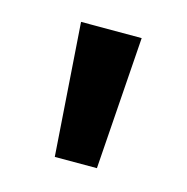

<svg xmlns="http://www.w3.org/2000/svg" viewBox="-54 -918 351 361"><g transform="rotate(15 122.0 -737.0)"><path d="M81 -608H163L181 -866H63Z"/></g></svg>

Font: Noto Sans Malayalam UI Condensed SemiBold
Style: Regular
Weight: 600
Width: 3
Designer: Jelle Bosma - Monotype Design Team
Foundry: Monotype Imaging Inc.
Version: Version 2.104